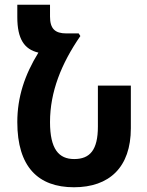

<svg xmlns="http://www.w3.org/2000/svg" viewBox="-20 -780 622 810"><path d="M292 10C441 10 532 -74 532 -239V-419H393V-246C393 -148 360 -109 293 -109C228 -109 191 -151 191 -265C191 -393 239 -512 319 -628L312 -639H260C212 -639 191 -659 191 -710V-760H53V-708C53 -616 82 -572 142 -558C84 -464 53 -370 53 -265C53 -76 141 10 292 10Z"/></svg>

Font: Noto Sans Armenian Condensed
Style: Bold
Weight: 700
Width: 3
Designer: Monotype Design Team
Foundry: Monotype Imaging Inc.
Version: Version 2.008